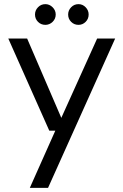

<svg xmlns="http://www.w3.org/2000/svg" viewBox="-20 -687 596 927"><path d="M124 220 247 -56H218L20 -501H111L276 -118L449 -501H536L212 220ZM199 -567Q178 -567 163.5 -581.5Q149 -596 149 -617Q149 -637 163.5 -652Q178 -667 199 -667Q219 -667 234 -652Q249 -637 249 -617Q249 -596 234 -581.5Q219 -567 199 -567ZM359 -567Q338 -567 323.5 -581.5Q309 -596 309 -617Q309 -637 323.5 -652Q338 -667 359 -667Q379 -667 393.5 -652Q408 -637 408 -617Q408 -596 393.5 -581.5Q379 -567 359 -567Z"/></svg>

Font: DM Sans 18pt
Style: Regular
Weight: 400
Designer: Colophon Foundry, Jonny Pinhorn
Foundry: Colophon Foundry
Version: Version 4.004;gftools[0.9.30]